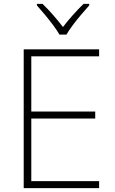

<svg xmlns="http://www.w3.org/2000/svg" viewBox="-20 -968 591 988"><path d="M490 0H102V-714H490V-678H141V-394H470V-358H141V-36H490ZM286 -790Q274 -811 253.5 -838.5Q233 -866 210.5 -893Q188 -920 170 -940V-948H199Q226 -922 254 -890Q282 -858 304 -829Q326 -858 354.5 -890Q383 -922 410 -948H439V-940Q421 -920 398 -893Q375 -866 354.5 -838.5Q334 -811 322 -790Z"/></svg>

Font: Noto Sans Arabic UI XLt
Style: Regular
Weight: 200
Designer: Monotype Design Team, Nadine Chahine and Nizar Qandah
Foundry: Monotype Imaging Inc.
Version: Version 2.010; ttfautohint (v1.8.4.7-5d5b)